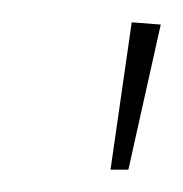

<svg xmlns="http://www.w3.org/2000/svg" viewBox="-20 -755 164 172"><path d="M124 -733 95 -603H79L98 -735Z"/></svg>

Font: FiraGO Thin
Style: Italic
Weight: 100
Italic angle: -8°
Designer: bBox Type GmbH
Foundry: bBox Type GmbH
Version: Version 1.001